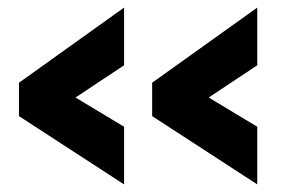

<svg xmlns="http://www.w3.org/2000/svg" viewBox="-20 -516 753 506"><path d="M30 -298 307 -496V-344L179 -259L307 -182V-30L30 -210ZM381 -298 658 -496V-344L530 -259L658 -182V-30L381 -210Z"/></svg>

Font: Raleway Thin Black
Style: Regular
Weight: 900
Version: Version 4.026